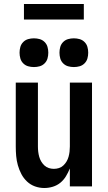

<svg xmlns="http://www.w3.org/2000/svg" viewBox="-20 -934 540 962"><path d="M202 8Q178 8 155.5 0Q133 -8 115.5 -24.5Q98 -41 87 -62Q76 -83 69.5 -106Q63 -129 61 -152.5Q59 -176 59 -200V-520H170V-200Q170 -187 171.5 -174Q173 -161 176.5 -148.5Q180 -136 186.5 -125Q193 -114 202.5 -105Q212 -96 224.5 -92Q237 -88 250 -88Q263 -88 275.5 -92Q288 -96 297.5 -105Q307 -114 313.5 -125Q320 -136 323.5 -148.5Q327 -161 328.5 -174Q330 -187 330 -200V-520H441V0H330V-90Q322 -70 310.5 -51Q299 -32 282.5 -18.5Q266 -5 245 1.5Q224 8 202 8ZM350 -598Q335 -598 321 -602Q307 -606 296.5 -616.5Q286 -627 282 -641Q278 -655 278 -670Q278 -685 282 -699Q286 -713 296.5 -723.5Q307 -734 321 -738Q335 -742 350 -742Q365 -742 379 -738Q393 -734 403.5 -723.5Q414 -713 418 -699Q422 -685 422 -670Q422 -655 418 -641Q414 -627 403.5 -616.5Q393 -606 379 -602Q365 -598 350 -598ZM150 -598Q135 -598 121 -602Q107 -606 96.5 -616.5Q86 -627 82 -641Q78 -655 78 -670Q78 -685 82 -699Q86 -713 96.5 -723.5Q107 -734 121 -738Q135 -742 150 -742Q165 -742 179 -738Q193 -734 203.5 -723.5Q214 -713 218 -699Q222 -685 222 -670Q222 -655 218 -641Q214 -627 203.5 -616.5Q193 -606 179 -602Q165 -598 150 -598ZM100 -836V-914H400V-836Z"/></svg>

Font: Iosevka
Style: Bold
Weight: 700
Monospace: yes
Designer: Belleve Invis
Foundry: Belleve Invis
Version: Version 32.5.0; ttfautohint (v1.8.4)